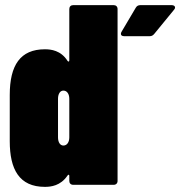

<svg xmlns="http://www.w3.org/2000/svg" viewBox="-20 -720 702 748"><path d="M243 -483C217 -524 178 -528 155 -528C59 -528 18 -466 18 -350V-170C18 -60 55 8 155 8C178 8 216 4 243 -36C246 -41 250 -40 250 -35V-15C250 -6 256 0 265 0H423C432 0 438 -6 438 -15V-685C438 -694 432 -700 423 -700H265C256 -700 250 -694 250 -685V-485C250 -480 246 -478 243 -483ZM509 -690 454 -597C452 -594 451 -591 451 -588C451 -582 456 -579 464 -579H563C571 -579 576 -582 581 -588L658 -682C661 -685 662 -688 662 -691C662 -696 657 -700 649 -700H527C519 -700 513 -697 509 -690ZM227 -153C214 -153 206 -166 206 -185V-335C206 -354 214 -367 227 -367C241 -367 250 -354 250 -335V-185C250 -166 241 -153 227 -153Z"/></svg>

Font: Barlow Condensed Black
Style: Regular
Weight: 900
Width: 3
Designer: Jeremy Tribby
Foundry: Tribby Type
Version: Version 1.422;hotconv 1.0.109;makeotfexe 2.5.65596